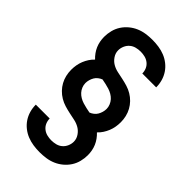

<svg xmlns="http://www.w3.org/2000/svg" viewBox="-282 -922 1164 1164"><g transform="rotate(45 300.0 -340.0)"><path d="M299 143Q271 143 244 139Q217 135 192 125Q167 115 145.5 98Q124 81 109 58.5Q94 36 86.5 9.5Q79 -17 79 -44Q79 -45 79 -45Q79 -45 79 -45H198Q198 -45 198 -45Q198 -45 198 -45Q198 -26 205.5 -8.5Q213 9 228 21Q243 33 261.5 37.5Q280 42 298 42Q318 42 337 37Q356 32 370.5 19.5Q385 7 393 -11.5Q401 -30 401 -49Q401 -73 387 -94Q373 -115 352.5 -127Q332 -139 308 -144Q284 -149 260.5 -154Q237 -159 214 -166Q191 -173 170 -185.5Q149 -198 132 -215.5Q115 -233 103.5 -254Q92 -275 86.5 -298.5Q81 -322 81 -346Q81 -367 84.5 -387Q88 -407 95.5 -425.5Q103 -444 114 -461Q125 -478 140 -492Q126 -505 114.5 -521Q103 -537 95.5 -554.5Q88 -572 84.5 -591Q81 -610 81 -629Q81 -656 88 -683.5Q95 -711 110 -734Q125 -757 146.5 -775Q168 -793 193.5 -804Q219 -815 246.5 -819Q274 -823 301 -823Q329 -823 356 -819Q383 -815 408 -805Q433 -795 454.5 -778Q476 -761 491 -738.5Q506 -716 513.5 -689.5Q521 -663 521 -636Q521 -635 521 -635Q521 -635 521 -635H402Q402 -635 402 -635Q402 -635 402 -635Q402 -654 394.5 -671.5Q387 -689 372 -701Q357 -713 338.5 -717.5Q320 -722 302 -722Q282 -722 263 -717Q244 -712 229.5 -699.5Q215 -687 207 -668.5Q199 -650 199 -631Q199 -607 213 -586Q227 -565 247.5 -553Q268 -541 292 -536Q316 -531 339.5 -526Q363 -521 386 -514Q409 -507 430 -494.5Q451 -482 468 -464.5Q485 -447 496.5 -426Q508 -405 513.5 -381.5Q519 -358 519 -334Q519 -313 515.5 -293Q512 -273 504.5 -254.5Q497 -236 486 -219Q475 -202 460 -188Q474 -175 485.5 -159Q497 -143 504.5 -125.5Q512 -108 515.5 -89Q519 -70 519 -51Q519 -24 512 3.5Q505 31 490 54Q475 77 453.5 95Q432 113 406.5 124Q381 135 353.5 139Q326 143 299 143ZM343 -241Q356 -246 367.5 -255Q379 -264 386 -276Q393 -288 397 -302Q401 -316 401 -330Q401 -346 394.5 -362Q388 -378 377 -390Q366 -402 351.5 -410.5Q337 -419 321 -424Q305 -429 289 -432.5Q273 -436 257 -439Q244 -434 232.5 -425Q221 -416 214 -404Q207 -392 203 -378Q199 -364 199 -350Q199 -334 205.5 -318Q212 -302 223 -290Q234 -278 248.5 -269.5Q263 -261 279 -256Q295 -251 311 -247.5Q327 -244 343 -241Z"/></g></svg>

Font: Zed Sans Extended
Style: Bold
Weight: 700
Width: 7
Designer: Belleve Invis
Foundry: Belleve Invis
Version: Version 1.0.0; ttfautohint (v1.8.4)